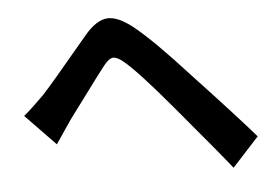

<svg xmlns="http://www.w3.org/2000/svg" viewBox="-48 -724 1095 765"><g transform="rotate(-5 500.0 -341.5)"><path d="M163.1 -177.7 43 -301.8Q73.2 -326.2 125 -377.9Q154.3 -408.2 317.4 -603.5Q363.3 -657.2 406.7 -660.2Q450.2 -663.1 512.7 -612.3Q588.9 -549.8 716.8 -409.2Q889.6 -224.6 962.9 -139.6L856.4 -23.4Q812.5 -79.1 641.6 -282.2Q513.7 -434.6 459 -480.5Q432.6 -502.9 416 -502Q399.4 -501 377.9 -473.6Q355.5 -445.3 297.9 -367.2Q240.2 -289.1 226.6 -271.5Z"/></g></svg>

Font: GenEi Gothic M Regular
Style: Bold
Weight: 700
Designer: o_tamon (Modified); [Source Han Sans]
Ryoko NISHIZUKA  (kana & ideographs); Paul D. Hunt (Latin, Greek & Cyrillic); Wenl
Version: Version 1.1a;Original Version 1.004